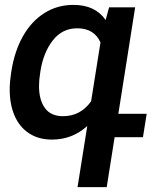

<svg xmlns="http://www.w3.org/2000/svg" viewBox="-20 -558 677 781"><path d="M561.5 0H446.3L414.1 203.1H295.4L335 -45.4Q273.9 9.8 191.4 9.8Q136.7 9.8 97.9 -15.9Q59.1 -41.5 39.3 -87.4Q19.5 -133.3 19.5 -193.8Q19.5 -224.1 24.9 -259.3L26.4 -269Q39.1 -349.6 73.2 -410.4Q107.4 -471.2 160.2 -504.6Q212.9 -538.1 278.8 -538.1Q367.2 -538.1 409.7 -476.6L423.8 -528.3H529.8L461.4 -95.2H576.7ZM350.6 -146 388.7 -385.3Q363.3 -442.9 293.9 -442.9Q233.4 -442.9 195.1 -394Q156.7 -345.2 144.5 -269L143.1 -258.8Q138.7 -232.4 138.7 -208Q138.7 -151.9 162.6 -118.7Q186.5 -85.4 236.3 -85.4Q307.6 -85.4 350.6 -146Z"/></svg>

Font: Mardoto Medium
Style: Italic
Weight: 500
Italic angle: -12°
Designer: Christian Robertson, Vahan Hovhannisyan
Foundry: Google
Version: Version 1.000